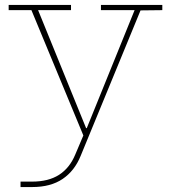

<svg xmlns="http://www.w3.org/2000/svg" viewBox="-20 -546 691 776"><path d="M388 -526H636V-505L548 -504L306 84Q281.5 144.5 233.2 177.2Q185 210 110 210H63V188H110Q176 188 218.8 160.5Q261.5 133 284 79L323 -13L320 9L107 -505H15V-526H267V-505H134L337 -6L315 -28H338L325 -14L524 -505H388Z"/></svg>

Font: Hepta Slab ExtraLight ExtraLight
Style: Regular
Weight: 250
Version: Version 1.102